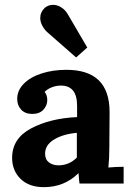

<svg xmlns="http://www.w3.org/2000/svg" viewBox="-20 -757 546 792"><path d="M30 0ZM432 -295 431 -146Q431 -103 427 -66Q459 -69 490 -69V0H308Q306 -12 304 -42H303Q245 15 161 15Q100 15 65 -19Q30 -53 30 -106Q30 -186 108.5 -227.5Q187 -269 298 -274V-321Q298 -404 231 -404Q212 -404 194 -397Q176 -390 164 -378Q175 -365 175 -344Q175 -322 159 -304.5Q143 -287 113 -287Q84 -287 67.5 -304.5Q51 -322 51 -349Q51 -384 78 -411.5Q105 -439 151.5 -454Q198 -469 254 -469Q432 -469 432 -295ZM166 -123Q166 -99 182 -87Q198 -75 221 -75Q265 -75 297 -107V-209Q240 -204 203 -181.5Q166 -159 166 -123ZM199 -737Q216 -737 232 -727Q248 -717 258 -701L340 -561L294 -520L173 -626Q161 -638 153.5 -653Q146 -668 146 -683Q146 -707 165 -725Q180 -737 199 -737Z"/></svg>

Font: Sumana
Style: Bold
Weight: 700
Designer: Cyreal, Alexei Vanyashin (Devanagari), Olga Karpushina (Latin)
Foundry: Cyreal
Version: Version 1.015;PS 001.015;hotconv 1.0.70;makeotf.lib2.5.58329